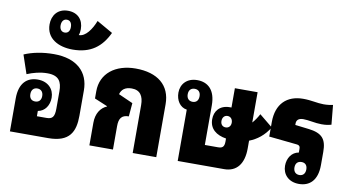

<svg xmlns="http://www.w3.org/2000/svg" viewBox="-84 -1100 2423 1323"><g transform="rotate(10 1127.5 -438.5)"><path d="M497 -366C497 -493 413 -577 251 -577C173 -577 102 -563 44 -538L88 -408C132 -426 179 -439 230 -439C311 -439 332 -397 332 -331V-210C332 -150 316 -135 275 -135H209V-172C258 -180 287 -225 287 -278C287 -337 245 -385 172 -385C98 -385 44 -339 44 -231V0H312C462 0 497 -78 497 -189ZM179 -233C154 -233 138 -248 138 -278C138 -307 154 -324 179 -324C205 -324 221 -307 221 -278C221 -249 205 -233 179 -233Z M371 -630C497 -630 571 -688 619 -790L507 -854C483 -792 443 -736 398 -736H396C401 -749 403 -763 403 -778C403 -844 363 -888 295 -888C222 -888 185 -836 185 -774C185 -675 271 -630 371 -630ZM297 -736C274 -736 261 -754 261 -780C261 -807 274 -826 297 -826C321 -826 333 -808 333 -780C333 -754 321 -736 297 -736Z M823 -577C681 -577 582 -500 582 -376V-325L673 -287V-285C629 -266 600 -223 600 -158V0H765V-164C765 -216 782 -244 833 -244L841 -338L740 -383C749 -415 772 -437 820 -437C879 -437 903 -398 903 -335V0H1068V-370C1068 -503 977 -577 823 -577Z M1255 -572C1182 -572 1141 -524 1141 -465C1141 -412 1169 -366 1218 -359V0H1543C1631 0 1678 -62 1678 -168V-223C1731 -243 1781 -281 1816 -340L1723 -416C1710 -391 1694 -368 1678 -350V-562H1519V-427C1516 -427 1512 -427 1508 -427C1436 -427 1402 -380 1402 -325C1402 -257 1450 -221 1519 -210V-188C1519 -148 1502 -141 1473 -141H1383V-418C1383 -526 1329 -572 1255 -572ZM1248 -419C1222 -419 1206 -436 1206 -465C1206 -494 1222 -510 1248 -510C1273 -510 1289 -494 1289 -465C1289 -435 1273 -419 1248 -419ZM1503 -285C1481 -285 1467 -300 1467 -324C1467 -348 1481 -365 1503 -365C1524 -365 1539 -349 1539 -324C1539 -300 1524 -285 1503 -285Z M2195 -235C2195 -322 2167 -363 2065 -374L1973 -385V-396C1973 -418 1987 -434 2021 -434C2060 -434 2104 -421 2149 -421C2180 -421 2197 -424 2218 -430L2205 -566C2188 -562 2165 -559 2140 -559C2094 -559 2055 -572 1996 -572C1882 -572 1810 -504 1810 -377V-275L2004 -255C2026 -253 2030 -243 2030 -227V-202C1981 -194 1952 -149 1952 -96C1952 -37 1994 11 2067 11C2141 11 2195 -35 2195 -143ZM2060 -141C2085 -141 2101 -126 2101 -96C2101 -67 2085 -50 2060 -50C2034 -50 2018 -67 2018 -96C2018 -125 2034 -141 2060 -141Z"/></g></svg>

Font: Noto Sans Thai Looped Condensed Black
Style: Regular
Weight: 900
Width: 3
Designer: Sasikarn Vongin, Ben Mitchell
Foundry: The Fontpad Ltd
Version: Version 1.001